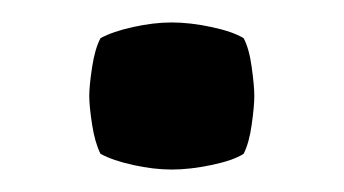

<svg xmlns="http://www.w3.org/2000/svg" viewBox="-20 -142 306 171"><path d="M59.5 -56.5Q59.5 -65.5 62 -82Q64.5 -98.5 69.5 -108Q80.5 -114 98.8 -118Q117 -122 133 -122Q149 -122 168 -118Q187 -114 197 -108Q202 -98.5 204.2 -82Q206.5 -65.5 206.5 -56.5Q206.5 -47.5 204.2 -31.2Q202 -15 197 -5Q187.5 1 168.2 5Q149 9 133 9Q117 9 98.8 5Q80.5 1 69.5 -5Q64.5 -15 62 -31.2Q59.5 -47.5 59.5 -56.5Z"/></svg>

Font: Signika Negative Medium
Style: Regular
Weight: 500
Designer: Anna Giedry
Foundry: Anna Giedry
Version: Version 2.001